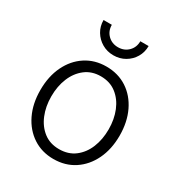

<svg xmlns="http://www.w3.org/2000/svg" viewBox="-179 -874 942 1008"><g transform="rotate(30 291.5 -370.0)"><path d="M291.5 11.7Q221.2 11.7 167 -23.9Q112.8 -59.6 82.3 -122.8Q51.8 -186 51.8 -268.1Q51.8 -351.1 82.3 -414.3Q112.8 -477.5 167 -512.9Q221.2 -548.3 291.5 -548.3Q362.8 -548.3 417 -512.9Q471.2 -477.5 501.7 -414.1Q532.2 -350.6 532.2 -268.1Q532.2 -186 501.7 -122.8Q471.2 -59.6 417 -23.9Q362.8 11.7 291.5 11.7ZM291.5 -47.9Q347.2 -47.9 386.2 -77.6Q425.3 -107.4 445.6 -157.2Q465.8 -207 465.8 -268.1Q465.8 -329.1 445.3 -379.2Q424.8 -429.2 386 -459.2Q347.2 -489.3 291.5 -489.3Q236.8 -489.3 198 -459.2Q159.2 -429.2 138.7 -379.4Q118.2 -329.6 118.2 -268.1Q118.2 -207 138.7 -157.2Q159.2 -107.4 197.8 -77.6Q236.3 -47.9 291.5 -47.9ZM292 -617.2Q253.9 -617.2 222.9 -635.3Q191.9 -653.3 173.6 -683.8Q155.3 -714.4 155.3 -752H205.6Q205.6 -714.8 230.2 -690.4Q254.9 -666 292 -666Q329.1 -666 353.8 -690.4Q378.4 -714.8 378.4 -752H428.7Q428.7 -714.4 410.6 -683.8Q392.6 -653.3 361.6 -635.3Q330.6 -617.2 292 -617.2Z"/></g></svg>

Font: Inter 17pt Light
Style: Regular
Weight: 300
Version: Version 4.001;git-66647c0bb